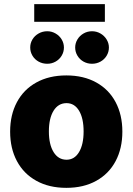

<svg xmlns="http://www.w3.org/2000/svg" viewBox="-20 -904 645 934"><path d="M29.3 -263.7Q29.3 -345.2 62.3 -407Q95.2 -468.8 157 -502.9Q218.8 -537.1 302.7 -537.1Q386.7 -537.1 448.2 -502.9Q509.8 -468.8 542.5 -407Q575.2 -345.2 575.2 -263.7Q575.2 -182.1 542.5 -120.4Q509.8 -58.6 448.2 -24.4Q386.7 9.8 302.7 9.8Q218.8 9.8 157 -24.4Q95.2 -58.6 62.3 -120.4Q29.3 -182.1 29.3 -263.7ZM386.7 -264.6Q386.7 -328.6 364.5 -365.5Q342.3 -402.3 303.7 -402.3Q263.7 -402.3 240.7 -365.5Q217.8 -328.6 217.8 -264.6Q217.8 -201.2 240.7 -164.1Q263.7 -127 303.7 -127Q342.3 -127 364.5 -164.1Q386.7 -201.2 386.7 -264.6ZM127 -672.9Q127 -694.3 137.9 -712.4Q148.9 -730.5 168 -741.2Q187 -752 210 -752Q231.4 -752 250.2 -741.2Q269 -730.5 280 -712.2Q291 -693.8 291 -672.9Q291 -651.4 280 -633.1Q269 -614.7 250.2 -604.2Q231.4 -593.8 210 -593.8Q187 -593.8 168 -604.2Q148.9 -614.7 137.9 -633.1Q127 -651.4 127 -672.9ZM345.7 -672.9Q345.7 -693.8 356.7 -712.2Q367.7 -730.5 386.5 -741.2Q405.3 -752 427.7 -752Q449.7 -752 468.5 -741.2Q487.3 -730.5 498.5 -712.2Q509.8 -693.8 509.8 -672.9Q509.8 -651.4 498.8 -633.1Q487.8 -614.7 468.8 -604.2Q449.7 -593.8 427.7 -593.8Q405.3 -593.8 386.5 -604.2Q367.7 -614.7 356.7 -633.1Q345.7 -651.4 345.7 -672.9ZM490.2 -797.9H146.5V-883.8H490.2Z"/></svg>

Font: Pretendard Std Black
Style: Regular
Weight: 900
Designer: Base glyphs from Inter by Rasmus Andersson; Hangeul glyphs from Noto Sans CJK(Source Han Sans) by Jang Soo-young and Kan
Foundry: Kil Hyung-jin
Version: Version 1.309